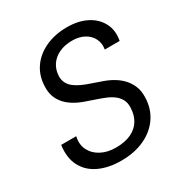

<svg xmlns="http://www.w3.org/2000/svg" viewBox="-169 -836 921 973"><g transform="rotate(-30 291.0 -350.0)"><path d="M262 12Q188 12 133.5 -13.5Q79 -39 53 -89Q27 -139 37 -210H125Q115 -166 132 -132Q149 -98 185.5 -78.5Q222 -59 271 -59Q325 -59 361.5 -76.5Q398 -94 416.5 -125.5Q435 -157 436 -199Q437 -226 426.5 -245.5Q416 -265 397.5 -279Q379 -293 354.5 -303Q330 -313 301.5 -322.5Q273 -332 245 -342Q177 -367 144 -408Q111 -449 113 -504Q114 -566 145 -612.5Q176 -659 232 -685.5Q288 -712 361 -712Q426 -712 474 -687.5Q522 -663 545 -619Q568 -575 557 -518H470Q476 -552 462 -580Q448 -608 418.5 -624Q389 -640 349 -640Q305 -640 272 -624.5Q239 -609 220.5 -581Q202 -553 201 -516Q201 -493 210 -476Q219 -459 235 -446.5Q251 -434 273.5 -423.5Q296 -413 323.5 -404Q351 -395 381 -384Q413 -373 439.5 -357Q466 -341 485.5 -319.5Q505 -298 516 -270.5Q527 -243 526 -208Q525 -143 492 -93.5Q459 -44 400 -16Q341 12 262 12Z"/></g></svg>

Font: DM Sans 20pt
Style: Italic
Weight: 400
Italic angle: -10°
Version: Version 4.004;gftools[0.9.30]